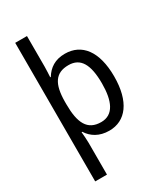

<svg xmlns="http://www.w3.org/2000/svg" viewBox="-240 -860 1039 1200"><g transform="rotate(-30 279.5 -260.0)"><path d="M509 -269C509 -451 433 -546 312 -546C240 -546 195 -514 164 -464H160C161 -485 163 -517 163 -539V-760H78V240H163V10C163 -11 160 -50 158 -69H163C192 -23 241 10 314 10C433 10 509 -88 509 -269ZM421 -269C421 -144 386 -62 297 -62C198 -62 163 -132 163 -268V-287C164 -413 201 -473 296 -473C382 -473 421 -408 421 -269Z"/></g></svg>

Font: Noto Sans Lao SemiCondensed
Style: Regular
Weight: 400
Width: 4
Designer: Monotype Design Team
Foundry: Monotype Imaging Inc.
Version: Version 2.004